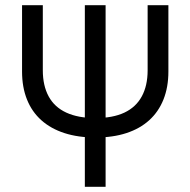

<svg xmlns="http://www.w3.org/2000/svg" viewBox="-20 -520 734 740"><path d="M629 -500H549V-249Q549 -190 526.5 -148.5Q504 -107 459.5 -86Q415 -65 348 -65Q281 -65 235.5 -86Q190 -107 167.5 -148.5Q145 -190 145 -249V-500H65V-244Q65 -184 84 -136.5Q103 -89 139.5 -56.5Q176 -24 228.5 -7Q281 10 348 10Q415 10 467 -7Q519 -24 555 -56.5Q591 -89 610 -136.5Q629 -184 629 -244ZM387 200V-500H307V200Z"/></svg>

Font: Syne
Style: Regular
Weight: 400
Designer: Lucas Descroix
Foundry: Bonjour Monde
Version: Version 2.200